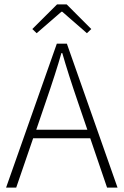

<svg xmlns="http://www.w3.org/2000/svg" viewBox="-20 -859 566 879"><path d="M7.8 0 240.2 -659.2H286.1L518.1 0H470.2L393.1 -226.1H131.8L54.2 0ZM127.9 -726.1 241.2 -838.9H285.2L397.9 -726.1L377.9 -707L265.1 -805.2H261.2L147.9 -707ZM146 -265.1H379.9L337.9 -388.2Q291.5 -523.4 265.1 -616.2H261.2Q237.3 -531.2 188 -388.2Z"/></svg>

Font: Source Sans Pro Light
Style: Regular
Weight: 300
Designer: Paul D. Hunt
Foundry: Adobe Systems Incorporated
Version: Version 2.020;PS 2.0;hotconv 1.0.86;makeotf.lib2.5.63406